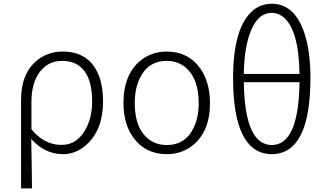

<svg xmlns="http://www.w3.org/2000/svg" viewBox="-20 -828 1783 1047"><path d="M94.7 199.2V-281.2Q94.7 -436.5 192.4 -506.8Q249 -546.9 321.3 -546.9Q469.7 -546.9 520.5 -412.1Q542 -353.5 542 -275.4Q542 -124 455.1 -42Q396.5 12.7 323.2 12.7Q222.7 11.7 150.4 -70.3Q153.3 67.4 154.3 199.2ZM318.4 -38.1Q395.5 -38.1 442.4 -115.2Q482.4 -181.6 482.4 -275.4Q482.4 -444.3 381.8 -485.4Q353.5 -496.1 319.3 -496.1Q232.4 -496.1 185.5 -418.9Q151.4 -360.4 151.4 -271.5V-123Q217.8 -42 306.6 -38.1Q313.5 -38.1 318.4 -38.1Z M889.6 12.7Q772.5 12.7 707 -78.1Q653.3 -152.3 653.3 -265.6Q653.3 -423.8 749 -500Q809.6 -546.9 889.6 -546.9Q1004.9 -546.9 1071.3 -456.1Q1125 -379.9 1125 -265.6Q1125 -109.4 1029.3 -34.2Q969.7 12.7 889.6 12.7ZM889.6 -37.1Q992.2 -37.1 1037.1 -133.8Q1063.5 -189.5 1063.5 -265.6Q1063.5 -404.3 986.3 -464.8Q944.3 -496.1 889.6 -496.1Q788.1 -496.1 742.2 -401.4Q714.8 -343.8 714.8 -265.6Q714.8 -123 795.9 -65.4Q835.9 -37.1 889.6 -37.1Z M1613.3 -379.9H1309.6Q1314.5 -38.1 1461.9 -37.1Q1608.4 -37.1 1613.3 -377.9Q1613.3 -378.9 1613.3 -379.9ZM1309.6 -424.8H1613.3Q1609.4 -673.8 1519.5 -739.3Q1492.2 -757.8 1461.9 -757.8Q1378.9 -757.8 1338.9 -634.8Q1311.5 -551.8 1309.6 -424.8ZM1461.9 -807.6Q1585.9 -807.6 1639.6 -648.4Q1672.9 -548.8 1672.9 -400.4Q1671.9 11.7 1461.9 12.7Q1252 10.7 1251 -400.4Q1251 -681.6 1361.3 -772.5Q1405.3 -807.6 1461.9 -807.6Z"/></svg>

Font: Taipei Sans TC Beta Light
Style: Regular
Weight: 300
Designer: JT Foundry
Foundry: JT Foundry
Version: Version 1.000